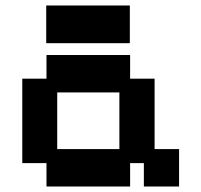

<svg xmlns="http://www.w3.org/2000/svg" viewBox="-20 -667 732 698"><path d="M149 11V-74H61V-381H149V-467H453V-381H542V-125H631V11H503V-74H453V11ZM188 -125H414V-331H188ZM148 -510V-647H452V-510Z"/></svg>

Font: Pixelify Sans
Style: Bold
Weight: 700
Designer: Stefie Justprince
Foundry: Typecalism Foundryline
Version: Version 1.000